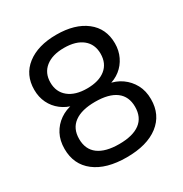

<svg xmlns="http://www.w3.org/2000/svg" viewBox="-168 -843 936 981"><g transform="rotate(-30 300.0 -352.5)"><path d="M300 9Q180 9 112.5 -43Q45 -95 45 -187Q45 -236 64.5 -273Q84 -310 118.5 -334Q153 -358 198 -365V-356Q158 -365 127 -389Q96 -413 79 -448Q62 -483 62 -526Q62 -614 126.5 -664Q191 -714 300 -714Q409 -714 473.5 -664Q538 -614 538 -526Q538 -484 521 -448.5Q504 -413 473.5 -389Q443 -365 402 -356V-365Q447 -358 481 -334Q515 -310 535 -273Q555 -236 555 -187Q555 -95 487.5 -43Q420 9 300 9ZM300 -69Q381 -69 423 -100.5Q465 -132 465 -194Q465 -255 423 -286.5Q381 -318 300 -318Q220 -318 177.5 -286.5Q135 -255 135 -194Q135 -132 177.5 -100.5Q220 -69 300 -69ZM300 -397Q370 -397 409 -428.5Q448 -460 448 -517Q448 -573 409 -604.5Q370 -636 300 -636Q231 -636 191.5 -604.5Q152 -573 152 -517Q152 -461 191.5 -429Q231 -397 300 -397Z"/></g></svg>

Font: Nunito Sans 10pt Medium
Style: Regular
Weight: 500
Designer: Vernon Adams
Foundry: Vernon Adams
Version: Version 3.101;gftools[0.9.27]